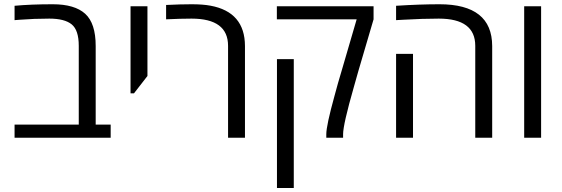

<svg xmlns="http://www.w3.org/2000/svg" viewBox="-20 -660 2691 920"><path d="M438.5 -439.5V-63H510.3V0H49.8V-63H357.4V-440.4Q357.4 -515.6 323.5 -543.2Q289.6 -570.8 216.3 -570.8Q143.1 -570.8 74.7 -565.4L49.8 -563.5V-632.3Q127.9 -639.6 232.9 -639.6Q337.9 -639.6 388.2 -594Q438.5 -548.3 438.5 -439.5Z M605.5 -212.9V-629.9H686.5V-295.9L622.1 -212.9Z M898.4 -639.6Q952.1 -639.6 988.3 -632.8Q1153.3 -602.5 1153.8 -439.5V0H1072.8V-440.4Q1072.8 -570.8 897.9 -570.8Q845.2 -570.8 775.9 -567.4V-636.2Q844.2 -639.6 898.4 -639.6Z M1387.7 240.7H1307.1V-376.5H1387.7ZM1624 -16.6V0H1543.5V-16.6Q1543.5 -58.6 1583 -201.2Q1597.2 -255.4 1619.1 -328.1L1689 -567.4H1306.6V-629.9H1770V-567.4L1696.8 -318.4Q1684.1 -273.4 1675.8 -244.1Q1624 -63.5 1624 -16.6Z M1959 0H1877.9V-401.9H1959ZM2085.9 -639.6Q2337.9 -639.6 2338.4 -439.5V0H2257.3V-440.4Q2257.3 -570.8 2082.5 -570.8Q2005.4 -570.8 1912.1 -565.4L1877.9 -563.5V-632.3Q1991.2 -639.6 2085.9 -639.6Z M2572.8 0H2491.7V-629.9H2572.8Z"/></svg>

Font: OpenSansHebrew-Regular
Style: Regular
Weight: 400
Foundry: Ascender Corporation, Yanek Iontef
Version: Version 2.001;PS 002.001;hotconv 1.0.70;makeotf.lib2.5.58329